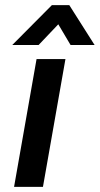

<svg xmlns="http://www.w3.org/2000/svg" viewBox="-20 -731 390 751"><path d="M123 -500H236L148 0H35ZM183 -711H251L350 -555H256L208 -636L131 -555H28Z"/></svg>

Font: Sarabun SemiBold
Style: Italic
Weight: 600
Italic angle: -10°
Designer: Suppakit Chalermlarp | Katatrad Co.,Ltd.
Foundry: Cadson Demak Co.,Ltd.
Version: Version 1.000; ttfautohint (v1.6)